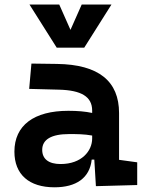

<svg xmlns="http://www.w3.org/2000/svg" viewBox="-20 -796 626 826"><path d="M392.6 4.9 570.3 0V-97.7L492.2 -108.4V-309.6C492.2 -446.3 405.3 -518.6 224.6 -521L115.2 -522.5L105.5 -413.6L234.4 -410.2C328.6 -407.7 376.5 -380.9 376.5 -320.3V-310.1C346.7 -316.4 314.5 -319.3 273.9 -319.3C126 -319.3 42 -256.8 42 -143.6C42 -45.4 105 9.8 214.4 9.8C307.1 9.8 366.2 -29.8 374.5 -109.4H385.7ZM224.1 -590.8H342.3L459.5 -776.4H331.5L283.2 -667.5L234.9 -776.4H106.9ZM376.5 -212.9V-200.2C376.5 -146.5 331.1 -90.3 240.7 -90.3C189.5 -90.3 161.6 -111.8 161.6 -151.4C161.6 -196.3 201.7 -219.2 276.9 -219.2C311 -219.2 341.3 -219.2 376.5 -212.9Z"/></svg>

Font: Cascadia Code NF SemiBold
Style: Regular
Weight: 600
Monospace: yes
Designer: Aaron Bell
Foundry: Saja Typeworks
Version: Version 2404.023